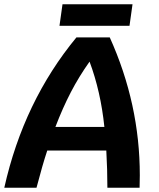

<svg xmlns="http://www.w3.org/2000/svg" viewBox="-62 -874 742 894"><path d="M589 -58Q589 -19 588 0H438Q438 -85 433 -173H158Q136 -107 108 0H-42Q48 -402 294 -700H449Q589 -390 589 -58ZM424 -283Q407 -448 355 -587Q306 -518 268 -445Q230 -372 196 -283ZM229 -854H555L541 -754H215Z"/></svg>

Font: Krub
Style: Bold Italic
Weight: 700
Italic angle: -8°
Designer: Ekaluck Peanpanawate
Foundry: Cadson Demak Co.,Ltd.
Version: Version 1.000; ttfautohint (v1.6)